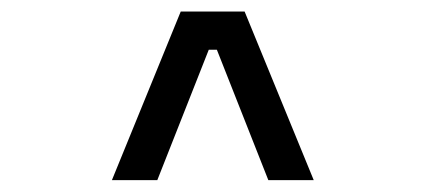

<svg xmlns="http://www.w3.org/2000/svg" viewBox="-20 -820 750 332"><path d="M444 -508.5 355 -734H341L252 -508.5H173.5L292.5 -800H403L522.5 -508.5Z"/></svg>

Font: League Mono
Style: Regular
Weight: 400
Width: 6
Designer: Tyler Finck
Foundry: The League of Moveable Type / Tyler Finck
Version: Version 2.300;RELEASE